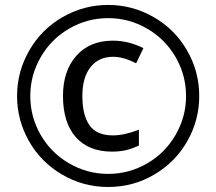

<svg xmlns="http://www.w3.org/2000/svg" viewBox="-20 -744 872 774"><path d="M436 -515.1Q377.9 -515.1 345 -473.4Q312 -431.6 312 -356.9Q312 -280.3 340.6 -239.3Q369.1 -198.2 435.1 -198.2Q481.4 -198.2 540 -221.2V-157.2Q510.7 -144 486.8 -138.4Q462.9 -132.8 431.2 -132.8Q336.9 -132.8 285.4 -191.4Q233.9 -250 233.9 -356.9Q233.9 -459 288.1 -519.5Q342.3 -580.1 435.1 -580.1Q498.5 -580.1 558.1 -549.8L528.8 -488.8Q477.1 -515.1 436 -515.1ZM48.8 -356.9Q48.8 -454.6 97.7 -540Q146.5 -625.5 231.9 -674.8Q317.4 -724.1 416 -724.1Q513.7 -724.1 599.1 -675.3Q684.6 -626.5 733.9 -541Q783.2 -455.6 783.2 -356.9Q783.2 -260.7 735.8 -176.3Q688.5 -91.8 603 -41Q517.6 9.8 416 9.8Q314.9 9.8 229.5 -40.8Q144 -91.3 96.4 -175.8Q48.8 -260.3 48.8 -356.9ZM102.1 -356.9Q102.1 -272.9 144 -200.2Q186 -127.4 259 -85.2Q332 -43 416 -43Q500 -43 572.8 -85Q645.5 -127 687.7 -200Q730 -272.9 730 -356.9Q730 -440.9 688 -513.7Q646 -586.4 573 -628.7Q500 -670.9 416 -670.9Q332 -670.9 259.3 -628.9Q186.5 -586.9 144.3 -513.9Q102.1 -440.9 102.1 -356.9Z"/></svg>

Font: Noto Sans Southeast Asian
Style: Regular
Weight: 400
Designer: Monotype Design Team
Foundry: Monotype Imaging Inc.
Version: Version 1.06 uh; ttfautohint (v1.4.1)